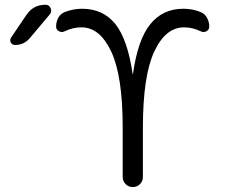

<svg xmlns="http://www.w3.org/2000/svg" viewBox="-20 -799 948 797"><path d="M89.8 -737.3Q118.2 -779.3 168.9 -779.3Q183.6 -779.3 189.9 -765.6Q196.3 -752 187.5 -740.2L104.5 -641.6Q80.1 -612.3 43 -612.3Q30.3 -612.3 24.4 -623Q22.5 -627.9 22.5 -632.8Q22.5 -637.7 26.4 -643.6ZM573.2 -269.5V-64.5Q573.2 -46.9 561 -34.7Q548.8 -22.5 531.2 -22.5Q513.7 -22.5 501.5 -34.7Q489.3 -46.9 489.3 -64.5V-269.5Q489.3 -483.4 441.9 -584.5Q394.5 -685.5 318.4 -685.5Q282.2 -685.5 248 -668.9Q236.3 -663.1 224.6 -669.4Q212.9 -675.8 212.9 -688.5Q212.9 -709 222.2 -725.6Q231.4 -742.2 249 -749Q283.2 -762.7 321.3 -762.7Q407.2 -762.7 459 -699.2Q509.8 -634.8 530.3 -493.2Q530.3 -492.2 531.2 -492.2Q532.2 -492.2 532.2 -493.2Q551.8 -633.8 603.5 -698.2Q655.3 -762.7 741.2 -762.7Q779.3 -762.7 812.5 -749Q830.1 -742.2 839.4 -725.1Q848.6 -708 848.6 -688.5Q848.6 -675.8 837.4 -669.4Q826.2 -663.1 813.5 -668.9Q779.3 -685.5 744.1 -685.5Q667 -685.5 620.1 -584.5Q573.2 -483.4 573.2 -269.5Z"/></svg>

Font: Gen Jyuu Gothic P Normal
Style: Regular
Weight: 300
Designer: [Source Han Sans]
Ryoko NISHIZUKA  (kana & ideographs); Paul D. Hunt (Latin, Greek & Cyrillic); Wenlong ZHANG  (bopomofo
Version: Version 1.002.20150607